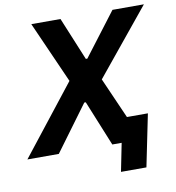

<svg xmlns="http://www.w3.org/2000/svg" viewBox="-131 -779 928 1011"><g transform="rotate(-10 333.0 -274.0)"><path d="M434 150 464 0H414L315 -243H307L128 0H-40L250 -369L104 -698H260L355 -468H363L538 -698H706L419 -347L515 -129H627L570 150Z"/></g></svg>

Font: Aneliza
Style: Bold Italic
Weight: 700
Italic angle: -11.31°
Designer: Mike Abbink, Paul van der Laan, Pieter van Rosmalen
Foundry: Bold Monday
Version: Version 3.0